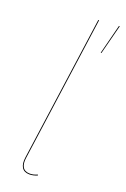

<svg xmlns="http://www.w3.org/2000/svg" viewBox="-145 -785 552 842"><g transform="rotate(20 130.5 -364.0)"><path d="M256.8 -736.8H260.7L225.1 -599.1H221.7ZM166.5 -730.5 72.3 -55.2Q67.9 -26.4 77.4 -10.5Q86.9 5.4 110.8 5.4Q127.9 5.4 145.5 -2.9L147 1Q127.9 9.3 110.4 9.3Q85 9.3 74.5 -7.6Q64 -24.4 68.4 -55.2L162.6 -730.5Z"/></g></svg>

Font: Fira Sans Compressed Four
Style: Italic
Weight: 100
Width: 3
Italic angle: -8°
Designer: Carrois Corporate & Edenspiekermann AG
Foundry: Carrois Corporate GbR & Edenspiekermann AG
Version: Version 4.203;PS 004.203;hotconv 1.0.88;makeotf.lib2.5.64775